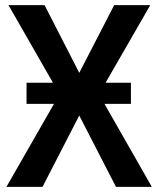

<svg xmlns="http://www.w3.org/2000/svg" viewBox="-20 -725 615 745"><path d="M5 0 225 -384V-335L13 -705H153L299 -420H276L423 -705H563L350 -335V-384L569 0H430L276 -299H299L145 0ZM83 -322V-404H488V-322Z"/></svg>

Font: Nunito Sans 10pt Condensed
Style: Bold
Weight: 700
Width: 3
Designer: Vernon Adams
Foundry: Vernon Adams
Version: Version 3.101;gftools[0.9.27]